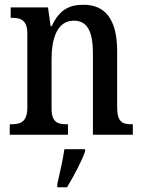

<svg xmlns="http://www.w3.org/2000/svg" viewBox="-20 -567 602 808"><path d="M21 0H266V-44H261C223 -44 197 -52 197 -111V-318C197 -402 219 -480 291 -480C351 -480 371 -428 371 -343V0H539V-44H534C496 -44 473 -53 473 -116V-351C473 -487 422 -547 331 -547C268 -547 228 -523 198 -457H193L182 -536H25V-492H30C67 -492 95 -483 95 -425V-115C95 -53 66 -44 27 -44H21ZM221 208V221H262C288 179 323 113 338 71V61H251C244 109 231 164 221 208Z"/></svg>

Font: Noto Serif Hebrew Condensed Medium
Style: Regular
Weight: 500
Width: 3
Designer: Monotype Design Team
Foundry: Monotype Imaging Inc.
Version: Version 2.004